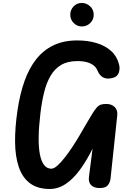

<svg xmlns="http://www.w3.org/2000/svg" viewBox="-20 -1279 906 1306"><path d="M318.5 6.5Q235.5 6.5 183.8 -32.5Q132 -71.5 107.8 -143Q83.5 -214.5 82.5 -312.5Q81.5 -410.5 99 -528Q115 -637.5 146 -725.5Q177 -813.5 226 -875.8Q275 -938 344.2 -971Q413.5 -1004 506 -1004Q576.5 -1004 635.5 -986.5Q694.5 -969 735 -933Q775.5 -897 789.5 -841.5Q797.5 -813 788.2 -785Q779 -757 746.5 -749Q672 -728.5 642.5 -800Q635 -819.5 617.2 -833.8Q599.5 -848 571.8 -855.8Q544 -863.5 506 -863.5Q440 -863.5 395.8 -837.2Q351.5 -811 323.8 -763.2Q296 -715.5 280 -650.5Q264 -585.5 255 -508.5Q244 -417 243 -346.5Q242 -276 251.5 -228.2Q261 -180.5 280.5 -156Q300 -131.5 329 -131.5Q347 -131.5 371 -153Q395 -174.5 421.5 -208.5Q448 -242.5 473.8 -281.8Q499.5 -321 521 -357.5Q542.5 -394 556.5 -419Q587 -471 605.8 -501.8Q624.5 -532.5 638 -547.5Q651.5 -562.5 666 -567.2Q680.5 -572 702.5 -572Q738.5 -572 760 -551.2Q781.5 -530.5 777.5 -494L732 -65Q728.5 -37 713.2 -18.5Q698 0 658 0Q618.5 0 599.5 -20Q580.5 -40 585 -75.5L609.5 -267.5Q568.5 -185 523.2 -123.5Q478 -62 427 -27.8Q376 6.5 318.5 6.5ZM536.5 -1099Q505 -1099 481.5 -1122.2Q458 -1145.5 458 -1179Q458 -1211.5 480.5 -1235.2Q503 -1259 536.5 -1259Q568 -1259 592.8 -1236.2Q617.5 -1213.5 617.5 -1179Q617.5 -1145.5 593.8 -1122.2Q570 -1099 536.5 -1099Z"/></svg>

Font: Edu NSW ACT Cursive
Style: Regular
Weight: 400
Designer: Tina and Corey Anderson, Eben Sorkin, Mirko Velimirovic
Foundry: Sorkin Type Co.
Version: Version 2.000